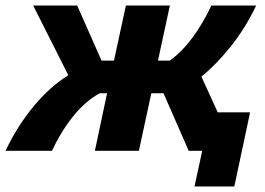

<svg xmlns="http://www.w3.org/2000/svg" viewBox="-64 -545 957 694"><path d="M-44 0Q0 -92 59 -162.5Q118 -233 183 -273L56 -525H215L303 -326H348L391 -525H550L507 -326H550Q594 -358 632 -409.5Q670 -461 700 -525H862Q821 -440 768.5 -375Q716 -310 664 -268L723 -139H840L783 129H639L667 0H618L527 -208H483L438 0H279L323 -208H297Q246 -181 201.5 -126Q157 -71 124 0Z"/></svg>

Font: Raleway ExtraBold
Style: Italic
Weight: 800
Italic angle: -12°
Designer: Matt McInerney, Pablo Impallari, Rodrigo Fuenzalida
Foundry: Matt McInerney, Pablo Impallari, Rodrigo Fuenzalida
Version: Version 4.026